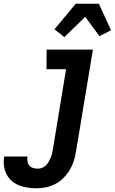

<svg xmlns="http://www.w3.org/2000/svg" viewBox="-92 -786 615 1029"><path d="M104 223Q79 223 55 219.5Q31 216 10 207.5Q-11 199 -28.5 184Q-46 169 -56.5 148.5Q-67 128 -70.5 104.5Q-74 81 -70 56L-69 53H55V54Q53 67 55.5 80Q58 93 66 102Q74 111 86.5 114.5Q99 118 112 118Q123 118 135 113Q147 108 155.5 99Q164 90 170 79Q176 68 180.5 57Q185 46 187.5 34.5Q190 23 192 11L262 -415H157L158 -520H406L315 28Q311 53 303 78Q295 103 281 126Q267 149 247.5 168.5Q228 188 203.5 200.5Q179 213 154 218Q129 223 104 223ZM253 -587 200 -629 314 -766H438L503 -624L441 -592L365 -696Z"/></svg>

Font: Iosevka Extrabold
Style: Italic
Weight: 800
Italic angle: -9°
Monospace: yes
Designer: Belleve Invis
Foundry: Belleve Invis
Version: Version 32.5.0; ttfautohint (v1.8.4)